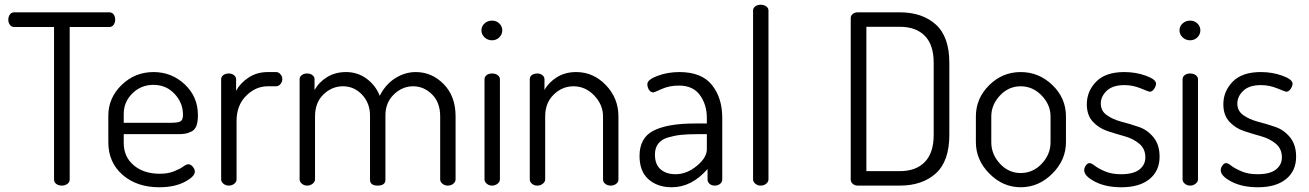

<svg xmlns="http://www.w3.org/2000/svg" viewBox="-20 -783 5522 810"><path d="M15 -700C15 -691.3 17.3 -684 22 -678C26.7 -672 32.7 -669 40 -669H208V-26C208 -18 211.2 -11.7 217.5 -7C223.8 -2.3 231.7 0 241 0C249.7 0 257.3 -2.3 264 -7C270.7 -11.7 274 -18 274 -26V-669H441C449 -669 455.2 -672.2 459.5 -678.5C463.8 -684.8 466 -692.3 466 -701C466 -709 463.8 -716 459.5 -722C455.2 -728 449 -731 441 -731H40C32 -731 25.8 -727.8 21.5 -721.5C17.2 -715.2 15 -708 15 -700Z M437 -183C437 -126.3 457 -80.5 497 -45.5C537 -10.5 588.7 7 652 7C694.7 7 730.3 -0.5 759 -15.5C787.7 -30.5 802 -45 802 -59C802 -65.7 799.2 -72.5 793.5 -79.5C787.8 -86.5 781.3 -90 774 -90C768.7 -90 761.5 -86.7 752.5 -80C743.5 -73.3 730.5 -66.7 713.5 -60C696.5 -53.3 676.7 -50 654 -50C609.3 -50 572.8 -61.8 544.5 -85.5C516.2 -109.2 502 -140.7 502 -180V-217H728C742 -217 753 -217.7 761 -219C769 -220.3 777.8 -223.3 787.5 -228C797.2 -232.7 804.2 -240.7 808.5 -252C812.8 -263.3 815 -278.3 815 -297C815 -349 796.5 -392.3 759.5 -427C722.5 -461.7 678.7 -479 628 -479C575.3 -479 530.3 -460.8 493 -424.5C455.7 -388.2 437 -345 437 -295ZM502 -265V-303C502 -336.3 514.2 -365 538.5 -389C562.8 -413 592.3 -425 627 -425C663 -425 692.8 -412.3 716.5 -387C740.2 -361.7 752 -332.3 752 -299C752 -285 748.7 -275.8 742 -271.5C735.3 -267.2 722 -265 702 -265Z M913 -26C913 -19.3 916.2 -13.3 922.5 -8C928.8 -2.7 936.3 0 945 0C954.3 0 962.2 -2.7 968.5 -8C974.8 -13.3 978 -19.3 978 -26V-273C978 -316.3 991.3 -351.5 1018 -378.5C1044.7 -405.5 1075.3 -419 1110 -419H1145C1151.7 -419 1157.7 -422 1163 -428C1168.3 -434 1171 -441 1171 -449C1171 -457 1168.3 -464 1163 -470C1157.7 -476 1151.7 -479 1145 -479H1110C1079.3 -479 1052.3 -471.3 1029 -456C1005.7 -440.7 988 -422 976 -400V-449C976 -455.7 973 -461.3 967 -466C961 -470.7 953.7 -473 945 -473C935.7 -473 928 -470.7 922 -466C916 -461.3 913 -455.7 913 -449Z M1244 -26C1244 -19.3 1247.2 -13.3 1253.5 -8C1259.8 -2.7 1267.3 0 1276 0C1284.7 0 1292.3 -2.7 1299 -8C1305.7 -13.3 1309 -19.3 1309 -26V-292C1309 -330.7 1320.8 -361.5 1344.5 -384.5C1368.2 -407.5 1395.7 -419 1427 -419C1458.3 -419 1485.2 -407.2 1507.5 -383.5C1529.8 -359.8 1541 -330.3 1541 -295V-25C1541 -8.3 1551.7 0 1573 0C1595 0 1606 -8.3 1606 -25V-296C1606 -332 1617.8 -361.5 1641.5 -384.5C1665.2 -407.5 1692.3 -419 1723 -419C1753 -419 1779.5 -407.7 1802.5 -385C1825.5 -362.3 1837 -331.3 1837 -292V-26C1837 -19.3 1840.2 -13.3 1846.5 -8C1852.8 -2.7 1860.3 0 1869 0C1878.3 0 1886.2 -2.7 1892.5 -8C1898.8 -13.3 1902 -19.3 1902 -26V-292C1902 -348.7 1885.3 -394 1852 -428C1818.7 -462 1779.3 -479 1734 -479C1704 -479 1675.3 -470.5 1648 -453.5C1620.7 -436.5 1598.7 -411.7 1582 -379C1570 -409 1551.3 -433.2 1526 -451.5C1500.7 -469.8 1472 -479 1440 -479C1409.3 -479 1382.5 -471.8 1359.5 -457.5C1336.5 -443.2 1319 -425 1307 -403V-449C1307 -455.7 1304 -461.3 1298 -466C1292 -470.7 1284.7 -473 1276 -473C1266.7 -473 1259 -470.7 1253 -466C1247 -461.3 1244 -455.7 1244 -449Z M2011 -655C2011 -643.7 2015.3 -633.8 2024 -625.5C2032.7 -617.2 2043.3 -613 2056 -613C2068 -613 2078.2 -617.2 2086.5 -625.5C2094.8 -633.8 2099 -643.7 2099 -655C2099 -666.3 2094.8 -676 2086.5 -684C2078.2 -692 2068 -696 2056 -696C2043.3 -696 2032.7 -692 2024 -684C2015.3 -676 2011 -666.3 2011 -655ZM2024 -26C2024 -19.3 2027.2 -13.3 2033.5 -8C2039.8 -2.7 2047.3 0 2056 0C2064.7 0 2072.3 -2.7 2079 -8C2085.7 -13.3 2089 -19.3 2089 -26V-449C2089 -455.7 2085.8 -461.3 2079.5 -466C2073.2 -470.7 2065.3 -473 2056 -473C2046.7 -473 2039 -470.7 2033 -466C2027 -461.3 2024 -455.7 2024 -449Z M2215 -26C2215 -19.3 2218 -13.3 2224 -8C2230 -2.7 2237.7 0 2247 0C2255.7 0 2263.3 -2.7 2270 -8C2276.7 -13.3 2280 -19.3 2280 -26V-292C2280 -330 2292 -360.7 2316 -384C2340 -407.3 2367.7 -419 2399 -419C2433 -419 2462.3 -406 2487 -380C2511.7 -354 2524 -324.7 2524 -292V-26C2524 -18 2527.3 -11.7 2534 -7C2540.7 -2.3 2548 0 2556 0C2564.7 0 2572.3 -2.3 2579 -7C2585.7 -11.7 2589 -18 2589 -26V-292C2589 -343.3 2571.3 -387.3 2536 -424C2500.7 -460.7 2459 -479 2411 -479C2379.7 -479 2352.3 -471.7 2329 -457C2305.7 -442.3 2288.3 -424.3 2277 -403V-449C2277 -455.7 2274 -461.3 2268 -466C2262 -470.7 2255 -473 2247 -473C2237.7 -473 2230 -470.8 2224 -466.5C2218 -462.2 2215 -456.3 2215 -449Z M2678 -125C2678 -81.7 2690.7 -48.8 2716 -26.5C2741.3 -4.2 2774 7 2814 7C2870 7 2920.3 -18.7 2965 -70V-26C2965 -18.7 2967.8 -12.5 2973.5 -7.5C2979.2 -2.5 2986.3 0 2995 0C3004.3 0 3012 -2.5 3018 -7.5C3024 -12.5 3027 -18.7 3027 -26V-286C3027 -342 3012.5 -388.2 2983.5 -424.5C2954.5 -460.8 2908.7 -479 2846 -479C2813.3 -479 2782.7 -473.7 2754 -463C2725.3 -452.3 2711 -440.7 2711 -428C2711 -419.3 2713.3 -411.3 2718 -404C2722.7 -396.7 2729 -393 2737 -393C2738.3 -393 2749.8 -397.8 2771.5 -407.5C2793.2 -417.2 2817.3 -422 2844 -422C2884 -422 2913.7 -408.5 2933 -381.5C2952.3 -354.5 2962 -322.7 2962 -286V-262H2911C2835 -262 2777.2 -252 2737.5 -232C2697.8 -212 2678 -176.3 2678 -125ZM2743 -131C2743 -149.7 2747.7 -165 2757 -177C2766.3 -189 2780 -197.7 2798 -203C2816 -208.3 2834.2 -212 2852.5 -214C2870.8 -216 2893.3 -217 2920 -217H2962V-153C2962 -129.7 2947.8 -106.3 2919.5 -83C2891.2 -59.7 2861.3 -48 2830 -48C2804 -48 2783 -54.8 2767 -68.5C2751 -82.2 2743 -103 2743 -131Z M3157 -26C3157 -19.3 3160.2 -13.3 3166.5 -8C3172.8 -2.7 3180.3 0 3189 0C3198.3 0 3206.2 -2.7 3212.5 -8C3218.8 -13.3 3222 -19.3 3222 -26V-739C3222 -745.7 3218.8 -751.3 3212.5 -756C3206.2 -760.7 3198.3 -763 3189 -763C3179.7 -763 3172 -760.7 3166 -756C3160 -751.3 3157 -745.7 3157 -739Z M3569 -25C3569 -18.3 3571.8 -12.5 3577.5 -7.5C3583.2 -2.5 3590.3 0 3599 0H3776C3839.3 0 3890 -17.2 3928 -51.5C3966 -85.8 3985 -140 3985 -214V-518C3985 -591.3 3966 -645.2 3928 -679.5C3890 -713.8 3839.3 -731 3776 -731H3599C3590.3 -731 3583.2 -728.7 3577.5 -724C3571.8 -719.3 3569 -713.7 3569 -707ZM3635 -61V-670H3776C3821.3 -670 3856.5 -657.3 3881.5 -632C3906.5 -606.7 3919 -568.7 3919 -518V-214C3919 -163.3 3906.5 -125.2 3881.5 -99.5C3856.5 -73.8 3821.3 -61 3776 -61Z M4097 -183C4097 -133 4116 -88.8 4154 -50.5C4192 -12.2 4236 7 4286 7C4336.7 7 4381.2 -12.2 4419.5 -50.5C4457.8 -88.8 4477 -133 4477 -183V-292C4477 -343.3 4458 -387.3 4420 -424C4382 -460.7 4337.3 -479 4286 -479C4234.7 -479 4190.3 -460.5 4153 -423.5C4115.7 -386.5 4097 -342.7 4097 -292ZM4162 -183V-292C4162 -324.7 4174.2 -354 4198.5 -380C4222.8 -406 4252 -419 4286 -419C4320 -419 4349.5 -406 4374.5 -380C4399.5 -354 4412 -324.7 4412 -292V-183C4412 -149 4399.7 -118.8 4375 -92.5C4350.3 -66.2 4320.7 -53 4286 -53C4252 -53 4222.8 -66.2 4198.5 -92.5C4174.2 -118.8 4162 -149 4162 -183Z M4554 -65C4554 -48.3 4569.2 -32.2 4599.5 -16.5C4629.8 -0.8 4667 7 4711 7C4761.7 7 4801.2 -4.5 4829.5 -27.5C4857.8 -50.5 4872 -82 4872 -122C4872 -155.3 4863.5 -182.5 4846.5 -203.5C4829.5 -224.5 4808.8 -239.2 4784.5 -247.5C4760.2 -255.8 4735.8 -263.2 4711.5 -269.5C4687.2 -275.8 4666.5 -285 4649.5 -297C4632.5 -309 4624 -325.3 4624 -346C4624 -366 4632.3 -384 4649 -400C4665.7 -416 4690.7 -424 4724 -424C4747.3 -424 4770.3 -419.3 4793 -410C4815.7 -400.7 4828 -396 4830 -396C4837.3 -396 4843.7 -400 4849 -408C4854.3 -416 4857 -423.3 4857 -430C4857 -442 4842.8 -453.2 4814.5 -463.5C4786.2 -473.8 4755.7 -479 4723 -479C4670.3 -479 4630.8 -465.5 4604.5 -438.5C4578.2 -411.5 4565 -379.7 4565 -343C4565 -312.3 4573.5 -287.8 4590.5 -269.5C4607.5 -251.2 4628.2 -238 4652.5 -230C4676.8 -222 4701 -214.7 4725 -208C4749 -201.3 4769.5 -190.8 4786.5 -176.5C4803.5 -162.2 4812 -143 4812 -119C4812 -98.3 4803.7 -81.3 4787 -68C4770.3 -54.7 4744.3 -48 4709 -48C4683 -48 4660.7 -52 4642 -60C4623.3 -68 4609 -75.8 4599 -83.5C4589 -91.2 4581.7 -95 4577 -95C4571 -95 4565.7 -91.7 4561 -85C4556.3 -78.3 4554 -71.7 4554 -65Z M4956 -655C4956 -643.7 4960.3 -633.8 4969 -625.5C4977.7 -617.2 4988.3 -613 5001 -613C5013 -613 5023.2 -617.2 5031.5 -625.5C5039.8 -633.8 5044 -643.7 5044 -655C5044 -666.3 5039.8 -676 5031.5 -684C5023.2 -692 5013 -696 5001 -696C4988.3 -696 4977.7 -692 4969 -684C4960.3 -676 4956 -666.3 4956 -655ZM4969 -26C4969 -19.3 4972.2 -13.3 4978.5 -8C4984.8 -2.7 4992.3 0 5001 0C5009.7 0 5017.3 -2.7 5024 -8C5030.7 -13.3 5034 -19.3 5034 -26V-449C5034 -455.7 5030.8 -461.3 5024.5 -466C5018.2 -470.7 5010.3 -473 5001 -473C4991.7 -473 4984 -470.7 4978 -466C4972 -461.3 4969 -455.7 4969 -449Z M5130 -65C5130 -48.3 5145.2 -32.2 5175.5 -16.5C5205.8 -0.8 5243 7 5287 7C5337.7 7 5377.2 -4.5 5405.5 -27.5C5433.8 -50.5 5448 -82 5448 -122C5448 -155.3 5439.5 -182.5 5422.5 -203.5C5405.5 -224.5 5384.8 -239.2 5360.5 -247.5C5336.2 -255.8 5311.8 -263.2 5287.5 -269.5C5263.2 -275.8 5242.5 -285 5225.5 -297C5208.5 -309 5200 -325.3 5200 -346C5200 -366 5208.3 -384 5225 -400C5241.7 -416 5266.7 -424 5300 -424C5323.3 -424 5346.3 -419.3 5369 -410C5391.7 -400.7 5404 -396 5406 -396C5413.3 -396 5419.7 -400 5425 -408C5430.3 -416 5433 -423.3 5433 -430C5433 -442 5418.8 -453.2 5390.5 -463.5C5362.2 -473.8 5331.7 -479 5299 -479C5246.3 -479 5206.8 -465.5 5180.5 -438.5C5154.2 -411.5 5141 -379.7 5141 -343C5141 -312.3 5149.5 -287.8 5166.5 -269.5C5183.5 -251.2 5204.2 -238 5228.5 -230C5252.8 -222 5277 -214.7 5301 -208C5325 -201.3 5345.5 -190.8 5362.5 -176.5C5379.5 -162.2 5388 -143 5388 -119C5388 -98.3 5379.7 -81.3 5363 -68C5346.3 -54.7 5320.3 -48 5285 -48C5259 -48 5236.7 -52 5218 -60C5199.3 -68 5185 -75.8 5175 -83.5C5165 -91.2 5157.7 -95 5153 -95C5147 -95 5141.7 -91.7 5137 -85C5132.3 -78.3 5130 -71.7 5130 -65Z"/></svg>

Font: Terminal Dosis
Style: Book
Weight: 400
Designer: EdgarTolentino, PabloImpallari, IginoMarini
Foundry: EdgarTolentino, PabloImpallari, IginoMarini
Version: Version 1.006